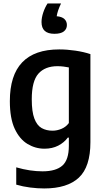

<svg xmlns="http://www.w3.org/2000/svg" viewBox="-20 -832 590 1082"><path d="M229 230Q192 230 150.2 224.8Q108.5 219.5 71.5 208.5V111Q111 122.5 148.2 128Q185.5 133.5 219.5 133.5Q295 133.5 331.5 101.2Q368 69 368 -10.5V-56.5H362Q341.5 -28.5 308 -11.2Q274.5 6 230.5 6Q179.5 6 135 -20.8Q90.5 -47.5 63 -106.2Q35.5 -165 35.5 -262Q35.5 -553.5 314 -553.5Q358 -553.5 405.2 -546.5Q452.5 -539.5 489.5 -527V-31Q489.5 108.5 424.2 169.2Q359 230 229 230ZM276 -95.5Q301.5 -95.5 326.5 -106Q351.5 -116.5 368 -138.5V-452Q355.5 -454.5 338.5 -456.8Q321.5 -459 304 -459Q234 -459 196.5 -417Q159 -375 159 -272.5Q159 -202 173.8 -163.5Q188.5 -125 214.8 -110.2Q241 -95.5 276 -95.5ZM286.5 -641.5Q214 -641.5 214 -707.5Q214 -732 223.5 -760.8Q233 -789.5 248 -812.5H324Q304 -771 299.5 -740.5Q329 -738 343 -724.8Q357 -711.5 357 -691Q357 -668.5 339.8 -655Q322.5 -641.5 286.5 -641.5Z"/></svg>

Font: Encode Sans Semi Condensed SemiBold
Style: Regular
Weight: 600
Width: 4
Designer: Multiple Designers
Foundry: Impallari Type
Version: Version 3.000; ttfautohint (v1.8.3) -l 8 -r 50 -G 200 -x 14 